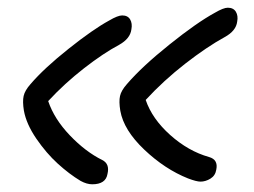

<svg xmlns="http://www.w3.org/2000/svg" viewBox="-20 -498 658 498"><path d="M500 -26.9Q489.7 -26.9 467.8 -35.2Q407.7 -59.1 354.2 -109.9Q300.8 -160.6 292 -210.9Q288.1 -234.9 291.3 -249Q294.4 -263.2 309.1 -279.8Q348.6 -325.7 419.7 -382.6Q490.7 -439.5 537.1 -464.8Q559.6 -478 570.8 -478Q585.4 -478 591.8 -467.5Q598.1 -457 595.2 -441.9Q592.3 -418 563 -401.9Q516.6 -376.5 460.4 -332.8Q404.3 -289.1 357.9 -238.8Q374.5 -189.9 421.4 -147.9Q468.3 -106 522 -90.8Q546.4 -84 541 -58.1Q538.6 -42.5 525.9 -34.7Q513.2 -26.9 500 -26.9ZM219.2 -20Q205.1 -20 189 -28.8Q159.7 -46.4 129.9 -73.5Q100.1 -100.6 74.2 -138.4Q48.3 -176.3 42 -210.9Q38.1 -234.9 41.3 -249Q44.4 -263.2 59.1 -279.8Q94.2 -320.8 157.7 -371.3Q221.2 -421.9 263.2 -444.8Q285.6 -458 296.9 -458Q311.5 -458 317.6 -447.5Q323.7 -437 320.8 -421.9Q317.9 -397.9 289.1 -381.8Q248 -359.9 197.8 -320.8Q147.5 -281.7 105 -235.8Q120.6 -189.5 161.1 -147Q201.7 -104.5 245.1 -83Q265.1 -73.2 258.8 -46.9Q254.4 -20 219.2 -20Z"/></svg>

Font: Shantell Sans Irregular
Style: Italic
Weight: 300
Italic angle: -11.31°
Designer: Stephen Nixon, Anya Danilova, Shantell Martin
Foundry: Arrow Type
Version: Version 1.006;[9816181b4]